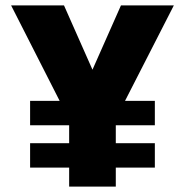

<svg xmlns="http://www.w3.org/2000/svg" viewBox="-20 -688 682 708"><path d="M235 0V-70H91V-160H235V-226H91V-316H200L21 -668H216L321 -431L426 -668H621L441 -316H551V-226H407V-160H551V-70H407V0Z"/></svg>

Font: Gantari ExtraBold
Style: Regular
Weight: 800
Version: Version 1.000